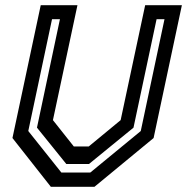

<svg xmlns="http://www.w3.org/2000/svg" viewBox="-20 -720 721 740"><path d="M176 0 28 -188 137 -700H278.5L184 -257L264.5 -155.5H322L445 -257L539.5 -700H681L572 -188L344 0ZM216.5 -55H328L522.5 -215L614 -646H583.5L494.5 -228L323 -88H235.5L122.5 -228L211 -646H180.5L89 -215Z"/></svg>

Font: Tourney Thin SemiBold
Style: Italic
Weight: 600
Italic angle: -12°
Version: Version 1.015